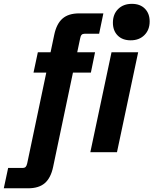

<svg xmlns="http://www.w3.org/2000/svg" viewBox="-126 -803 810 1013"><path d="M-106 190.4 -83 83H-6.8Q4.4 83 9.5 77.4Q14.6 71.8 17.6 58.6L160.2 -619.6Q172.4 -677.7 203.9 -705.1Q235.4 -732.4 291.5 -732.4H419.4L397 -625H320.8Q310.1 -625 304.7 -619.4Q299.3 -613.8 296.9 -600.6L154.3 77.6Q142.1 135.7 110.6 163.1Q79.1 190.4 22.5 190.4ZM50.8 -419.9 73.7 -527.3H375.5L353.5 -419.9ZM603 -527.3 491.2 0H350.6L462.4 -527.3ZM563.5 -590.3Q520 -590.3 494.9 -615.7Q469.7 -641.1 469.7 -683.1Q469.7 -728 497.3 -755.4Q524.9 -782.7 569.8 -782.7Q613.3 -782.7 638.4 -757.3Q663.6 -731.9 663.6 -689.9Q663.6 -645.5 636 -617.9Q608.4 -590.3 563.5 -590.3Z"/></svg>

Font: Schibsted Grotesk
Style: Bold Italic
Weight: 700
Italic angle: -12°
Designer: Bakken & Baeck AS, Henrik Kongsvoll
Foundry: Schibsted ASA
Version: Version 1.100;gftools[0.9.25]